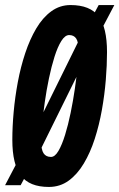

<svg xmlns="http://www.w3.org/2000/svg" viewBox="-36 -730 472 760"><path d="M416.6 -710 332.6 -550.4 329.2 -552.4 96.8 -81.6 92 -83 45.8 3H-15.8L67 -154.8L70.4 -152.8L303 -624.4L307.8 -623L354.6 -710ZM157.4 10Q80.8 10 46.8 -34.6Q12.8 -79.2 12.8 -176.8Q12.8 -228.2 18.1 -286.9Q23.4 -345.6 34.6 -405.4Q45.8 -465.2 63.9 -519.7Q82 -574.2 107.4 -617.2Q132.8 -660.2 166.8 -685.1Q200.8 -710 243 -710Q320.6 -710 354.1 -665.7Q387.6 -621.4 387.6 -523.8Q387.6 -472.4 382.8 -413.7Q378 -355 367.3 -294.9Q356.6 -234.8 339 -180.3Q321.4 -125.8 295.7 -82.8Q270 -39.8 235.8 -14.9Q201.6 10 157.4 10ZM165.8 -108.8Q181.4 -108.8 195.4 -132.7Q209.4 -156.6 221.6 -196.1Q233.8 -235.6 243.6 -283.3Q253.4 -331 260.3 -378.6Q267.2 -426.2 271 -466.3Q274.8 -506.4 274.8 -530.4Q274.8 -563.8 265.6 -577.5Q256.4 -591.2 237.8 -591.2Q221.4 -591.2 206.7 -567.7Q192 -544.2 179.8 -505.5Q167.6 -466.8 157.8 -420Q148 -373.2 141.3 -325.9Q134.6 -278.6 130.8 -238Q127 -197.4 127 -172Q127 -137.2 136.6 -123Q146.2 -108.8 165.8 -108.8Z"/></svg>

Font: Georama ExtraCondensed Thin
Style: Italic
Weight: 100
Width: 2
Italic angle: -9°
Designer: Jean-Baptiste Levee
Foundry: Production Type
Version: Version 1.001